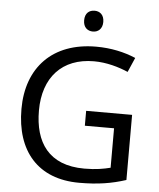

<svg xmlns="http://www.w3.org/2000/svg" viewBox="-61 -967 849 1028"><g transform="rotate(5 364.0 -452.5)"><path d="M406 -915C377 -915 354 -898 354 -859C354 -821 377 -803 406 -803C433 -803 457 -821 457 -859C457 -898 433 -915 406 -915ZM407 -377V-297H564V-85C528 -76 487 -68 424 -68C232 -68 155 -186 155 -357C155 -535 255 -645 426 -645C494 -645 559 -626 610 -604L644 -682C583 -708 511 -724 431 -724C197 -724 61 -580 61 -357C61 -131 181 10 403 10C503 10 577 -2 654 -27V-377Z"/></g></svg>

Font: Noto Sans EgyptHiero
Style: Regular
Weight: 400
Designer: Monotype Design Team
Foundry: Monotype Imaging Inc.
Version: Version 2.002